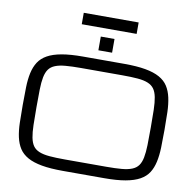

<svg xmlns="http://www.w3.org/2000/svg" viewBox="-108 -1167 1310 1292"><g transform="rotate(10 547.0 -521.0)"><path d="M359.9 -978.5H734.9V-1056.6H359.9ZM594.2 -918.9H500.5V-825.2H594.2ZM688.5 -765.6Q774.4 -765.6 833.3 -755.1Q892.1 -744.6 930.2 -723.4Q968.3 -702.1 988.8 -669.9Q1009.3 -637.7 1018.8 -594.2Q1028.3 -550.8 1030 -496.1Q1031.7 -441.4 1031.7 -375Q1031.7 -308.6 1030 -253.9Q1028.3 -199.2 1018.8 -155.8Q1009.3 -112.3 988.8 -80.1Q968.3 -47.9 930.2 -26.6Q892.1 -5.4 833.3 5.1Q774.4 15.6 688.5 15.6H406.2Q320.3 15.6 261.5 5.1Q202.6 -5.4 164.6 -26.6Q126.5 -47.9 105.7 -80.1Q85 -112.3 75.4 -155.8Q65.9 -199.2 64.5 -253.9Q63 -308.6 63 -375Q63 -441.4 64.5 -496.1Q65.9 -550.8 75.4 -594.2Q85 -637.7 105.7 -669.9Q126.5 -702.1 164.6 -723.4Q202.6 -744.6 261.5 -755.1Q320.3 -765.6 406.2 -765.6ZM688.5 -62.5Q750.5 -62.5 793.2 -66.2Q835.9 -69.8 863.8 -81.1Q891.6 -92.3 906.7 -113.3Q921.9 -134.3 928.7 -168.9Q935.5 -203.6 936.8 -254.2Q938 -304.7 938 -375Q938 -445.3 936.8 -495.8Q935.5 -546.4 928.7 -581.1Q921.9 -615.7 906.7 -636.7Q891.6 -657.7 864 -668.9Q836.4 -680.2 793.7 -683.8Q751 -687.5 688.5 -687.5H406.2Q343.8 -687.5 301 -683.8Q258.3 -680.2 230.5 -668.9Q202.6 -657.7 187.5 -636.7Q172.4 -615.7 165.5 -581.1Q158.7 -546.4 157.7 -495.8Q156.7 -445.3 156.7 -375Q156.7 -304.7 158 -254.2Q159.2 -203.6 166 -168.9Q172.9 -134.3 187.7 -113.3Q202.6 -92.3 230.5 -81.1Q258.3 -69.8 301 -66.2Q343.8 -62.5 406.2 -62.5Z"/></g></svg>

Font: Michroma
Style: Regular
Weight: 400
Version: Version 1.000